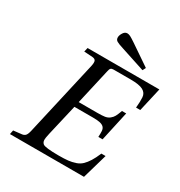

<svg xmlns="http://www.w3.org/2000/svg" viewBox="-204 -1032 1099 1172"><g transform="rotate(30 346.0 -445.5)"><path d="M313 -840.8Q313 -855.5 324.2 -873.3Q335.4 -891.1 352.1 -891.1Q362.3 -891.1 374.3 -885Q386.2 -878.9 410.2 -862.8L555.2 -764.2L543.9 -742.2L374 -797.9Q339.4 -808.6 326.2 -816.4Q313 -824.2 313 -840.8ZM38.1 0 43.9 -28.8 100.1 -35.2Q117.7 -36.6 126.5 -46.9Q135.3 -57.1 141.1 -83L261.2 -610.8Q266.6 -636.7 261.5 -647.2Q256.3 -657.7 238.8 -659.2L179.2 -663.1L186 -691.9H691.9L653.8 -524.9H624Q628.4 -569.8 626.2 -599.1Q624 -628.4 597.4 -642.8Q570.8 -657.2 509.8 -657.2H389.2Q376 -657.2 370.1 -651.4Q364.3 -645.5 360.8 -627.9L304.2 -378.9H435.1Q468.8 -378.9 487.8 -381.8Q506.8 -384.8 520.8 -396Q534.7 -407.2 542 -420.9Q549.3 -434.6 560.1 -463.9H589.8L543.9 -254.9H514.2Q515.6 -279.3 514.6 -295.7Q513.7 -312 504.9 -322Q496.1 -332 478 -336.4Q460 -340.8 426.8 -340.8H295.9L245.1 -122.1Q236.8 -86.9 237.8 -72Q238.8 -57.1 250 -47.9Q267.1 -35.2 361.8 -35.2Q401.4 -35.2 427.2 -38.1Q453.1 -41 477.1 -49.1Q501 -57.1 517.8 -73.2Q534.7 -89.4 550 -113.8Q565.4 -138.2 581.1 -175.8H610.8L560.1 0Z"/></g></svg>

Font: Linguistics Pro
Style: Italic
Weight: 400
Italic angle: -12°
Designer: Stefan Peev, Context Ltd
Foundry: Stefan Peev, Context Ltd
Version: Version 001.000